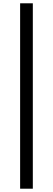

<svg xmlns="http://www.w3.org/2000/svg" viewBox="-20 -863 321 1164"><path d="M102 281H179V-843H102Z"/></svg>

Font: Noto Sans Japanese Medium
Style: Regular
Weight: 500
Designer: Ryoko NISHIZUKA (kana & ideographs); Paul D. Hunt (Latin, Greek & Cyrillic); Wenlong ZHANG (bopomofo); Sandoll Communica
Foundry: Adobe Systems Incorporated
Version: Version 1.000;PS 1;hotconv 1.0.78;makeotf.lib2.5.61930